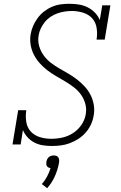

<svg xmlns="http://www.w3.org/2000/svg" viewBox="-20 -763 640 1014"><path d="M253 8Q253 8 253 8Q253 8 253 8Q228 8 204.5 4Q181 0 161 -10.5Q141 -21 125.5 -38Q110 -55 101 -76L89 0H46L76 -181H119Q114 -151 118.5 -120.5Q123 -90 142 -69Q161 -48 190 -39Q219 -30 250 -30Q280 -30 309.5 -36.5Q339 -43 365.5 -60Q392 -77 410 -103.5Q428 -130 433 -160Q438 -189 430 -216.5Q422 -244 406 -265.5Q390 -287 368 -303.5Q346 -320 322.5 -334Q299 -348 275.5 -361.5Q252 -375 230.5 -391.5Q209 -408 190.5 -428.5Q172 -449 159.5 -473Q147 -497 142 -525Q137 -553 142 -583Q146 -606 155.5 -627.5Q165 -649 179.5 -668.5Q194 -688 213.5 -703Q233 -718 255.5 -727.5Q278 -737 301 -740Q324 -743 346 -743Q372 -743 397 -739Q422 -735 443.5 -724Q465 -713 481.5 -696Q498 -679 507 -657L520 -735H563L533 -554H490Q495 -584 490.5 -614.5Q486 -645 467 -666Q448 -687 419 -696Q390 -705 360 -705Q341 -705 321.5 -702Q302 -699 283.5 -692.5Q265 -686 247.5 -674.5Q230 -663 217 -647Q204 -631 195.5 -613Q187 -595 184 -576Q179 -546 187 -519Q195 -492 211 -470Q227 -448 248.5 -431.5Q270 -415 293.5 -401.5Q317 -388 341 -374Q365 -360 386.5 -343.5Q408 -327 426.5 -307Q445 -287 457.5 -263Q470 -239 475 -211Q480 -183 475 -154Q471 -129 460.5 -106Q450 -83 433 -63.5Q416 -44 394.5 -30Q373 -16 349 -7Q325 2 301 5Q277 8 253 8ZM229 231 201 209Q217 191 228.5 169.5Q240 148 247 125Q241 124 236 121.5Q231 119 228 114.5Q225 110 224.5 104Q224 98 225 92Q226 85 229 78.5Q232 72 237.5 67Q243 62 250 60Q257 58 264 58Q271 58 277 60Q283 62 287 67Q291 72 292 78.5Q293 85 292 92V94L290 105Q283 139 268 171.5Q253 204 229 231Z"/></svg>

Font: Iosevka Etoile XLtObl
Style: Regular
Weight: 200
Italic angle: -9°
Designer: Belleve Invis
Foundry: Belleve Invis
Version: Version 15.5.2; ttfautohint (v1.8.4)